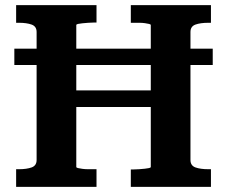

<svg xmlns="http://www.w3.org/2000/svg" viewBox="-20 -730 886 750"><path d="M203 -377H626V-312H203ZM43 0V-69H54Q84 -69 103.5 -76Q123 -83 123 -105V-605Q123 -627 103.5 -634Q84 -641 54 -641H43V-710H357V-642H348Q337 -642 324.5 -641Q312 -640 301.5 -639Q291 -638 284.5 -636.5Q278 -635 278 -632V-78Q278 -75 284.5 -73.5Q291 -72 301.5 -70.5Q312 -69 324.5 -69Q337 -69 348 -69H357V0ZM491 0V-68H499Q511 -68 523.5 -69Q536 -70 546 -71Q556 -72 562.5 -73.5Q569 -75 569 -78V-632Q569 -635 562.5 -636.5Q556 -638 546 -639.5Q536 -641 523.5 -641Q511 -641 499 -641H491V-710H804V-641H794Q763 -641 743.5 -634Q724 -627 724 -605V-105Q724 -83 743.5 -76Q763 -69 794 -69H804V0ZM36 -476V-540H811V-476Z"/></svg>

Font: Roboto Serif SemiBold
Style: Regular
Weight: 600
Designer: Greg Gazdowicz
Foundry: Commercial Type
Version: Version 1.008